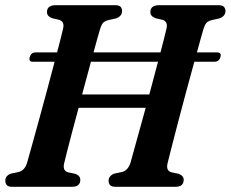

<svg xmlns="http://www.w3.org/2000/svg" viewBox="-20 -720 889 740"><path d="M227 -89.5Q221 -62 242 -56L270.5 -50Q289.5 -42.5 289.5 -27Q289.5 0 257 0H28Q12 0 6.2 -6.5Q0.5 -13 0.5 -23.5Q0 -33.5 6.5 -40.8Q13 -48 23 -51L51.5 -57Q75.5 -63 84.5 -93Q90.5 -115 102.8 -158.5Q115 -202 130.2 -257.5Q145.5 -313 161.2 -371.8Q177 -430.5 190.5 -482H106.5Q89.5 -482 94.5 -500Q100 -518 117 -518H200Q208 -548 214 -572Q220 -596 223.5 -611Q229 -637 208 -643.5L180.5 -650Q161 -657.5 161 -673.5Q161 -700 195.5 -700H423Q439 -700 444.8 -693.8Q450.5 -687.5 450.5 -677.5Q450.5 -657 426.5 -649L395.5 -642Q383.5 -638.5 377.2 -631.8Q371 -625 366 -609Q361.5 -594.5 355 -571Q348.5 -547.5 340.5 -518H598.5Q606.5 -548 612.5 -572Q618.5 -596 622 -611Q627.5 -637 606.5 -643.5L579 -650Q559.5 -657.5 559.5 -673.5Q559.5 -700 593.5 -700H821.5Q837.5 -700 843.2 -693.5Q849 -687 849 -677Q848.5 -657 825 -649L794 -642Q782 -638.5 775.8 -631.8Q769.5 -625 764.5 -609Q760 -594.5 753.5 -571Q747 -547.5 739 -518H817Q835 -518 829.5 -500Q824.5 -482 806.5 -482H729Q714 -428 697.5 -366.5Q681 -305 666 -247.8Q651 -190.5 640.2 -148Q629.5 -105.5 625.5 -89.5Q619.5 -62 640.5 -56L669 -50Q688 -42.5 688 -27Q688 0 655.5 0H426.5Q410 0 404.2 -6.5Q398.5 -13 398.5 -23.5Q398.5 -33.5 404.8 -40.5Q411 -47.5 421 -51L450 -57Q473.5 -63 483 -93Q490.5 -119.5 506.5 -177.8Q522.5 -236 541.5 -304.5H283Q269.5 -255.5 258 -211.2Q246.5 -167 238.2 -135Q230 -103 227 -89.5ZM296.5 -356H555.5Q564 -389 572.8 -421Q581.5 -453 589 -482H330.5Q314.5 -424 296.5 -356Z"/></svg>

Font: Fraunces 72pt Soft SemiBold
Style: Italic
Weight: 600
Italic angle: -16°
Version: Version 1.000;[b76b70a41]